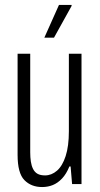

<svg xmlns="http://www.w3.org/2000/svg" viewBox="-20 -743 405 775"><path d="M150 12Q106 12 78.5 -16Q51 -44 51 -118V-526H102V-128Q102 -108 104.5 -91Q107 -74 113.5 -61Q120 -48 131.5 -41.5Q143 -35 162 -35Q188 -35 210 -54Q232 -73 245 -113Q258 -153 258 -213V-526H309V0H271L265 -71H260Q248 -41 230.5 -22.5Q213 -4 193 4Q173 12 150 12ZM159 -591 218 -723H269V-719L198 -591Z"/></svg>

Font: Archivo ExtraCondensed ExtraLight
Style: Regular
Weight: 250
Width: 2
Designer: Hector Gatti
Foundry: Omnibus-Type
Version: Version 2.001